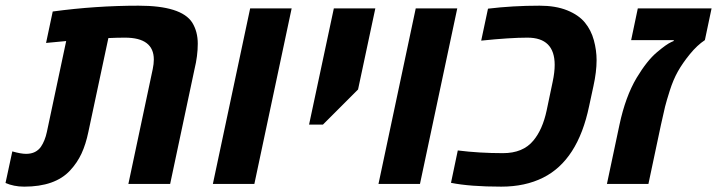

<svg xmlns="http://www.w3.org/2000/svg" viewBox="-52 -660 2574 689"><path d="M637.7 -579.1Q657.7 -546.9 657.7 -503.2Q657.7 -459.5 646 -411.6L558.6 0H408.7L496.1 -412.1Q500 -430.7 500 -446.3Q500 -524.9 396.5 -524.9Q369.1 -524.9 336.9 -523.4L265.1 -186.5Q255.9 -142.1 240.5 -108.9Q225.1 -75.7 199.2 -47.9Q145.5 9.8 34.7 9.8Q15.6 9.8 -1.2 6.3Q-18.1 2.9 -32.2 -3.4L-7.8 -116.7Q22.9 -107.9 41.5 -107.9Q60.1 -107.9 73.5 -114.7Q86.9 -121.6 95.2 -133.8Q109.4 -154.8 116.2 -186.5L185.5 -512.7L113.3 -505.9L137.2 -618.7Q291.5 -639.6 445.1 -639.6Q598.6 -639.6 637.7 -579.1Z M860.8 0H711.9L845.7 -629.9H994.6Z M1232.9 -338.9 1106.9 -212.9H1057.1L1146 -629.9H1294.9Z M1455.1 0H1306.2L1439.9 -629.9H1588.9Z M1884.3 -639.6Q1941.9 -639.6 1983.2 -623Q2024.4 -606.4 2046.9 -579.1Q2069.3 -551.8 2079.1 -515.6Q2088.9 -479.5 2088.9 -444.3Q2088.9 -402.3 2077.6 -351.1L2062 -278.8Q2021.5 -84.5 1897 -22.5Q1832.5 9.8 1746.6 9.8Q1634.8 9.8 1566.4 -3.9L1590.8 -120.1Q1668 -110.4 1752.9 -110.4Q1824.7 -110.4 1861.8 -155.3Q1895 -194.8 1909.7 -263.7L1931.2 -366.2Q1938.5 -400.4 1938.5 -427.2Q1938.5 -524.9 1840.8 -524.9Q1778.8 -524.9 1674.8 -514.2L1699.2 -628.9Q1788.1 -639.6 1884.3 -639.6Z M2501.5 -629.9 2477.5 -516.1Q2449.7 -497.6 2423.6 -465.6Q2397.5 -433.6 2380.6 -403.6Q2363.8 -373.5 2351.8 -335.7Q2339.8 -297.9 2334.7 -277.6Q2329.6 -257.3 2319.8 -211.9L2274.9 0H2126L2170.9 -211.9Q2192.4 -313 2232.4 -380.4Q2270 -442.9 2305.7 -472.7Q2339.8 -501.5 2357.4 -509.3L2365.2 -512.7L2366.2 -516.1H2212.9L2236.8 -629.9Z"/></svg>

Font: Open Sans Hebrew
Style: Bold Italic
Weight: 700
Italic angle: -12°
Foundry: Ascender Corporation, Yanek Iontef
Version: Version 2.001;PS 002.001;hotconv 1.0.70;makeotf.lib2.5.58329